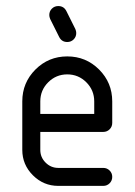

<svg xmlns="http://www.w3.org/2000/svg" viewBox="-20 -608 440 628"><path d="M170.6 -588.2Q188.8 -588.2 197.1 -571.8L226.5 -512.9Q229.4 -505.9 229.4 -500Q229.4 -487.6 220.9 -479.1Q212.4 -470.6 200 -470.6Q181.8 -470.6 173.5 -487.1L144.1 -545.9Q141.2 -552.9 141.2 -558.8Q141.2 -571.2 149.7 -579.7Q158.2 -588.2 170.6 -588.2ZM347.1 -276.5V-205.9Q347.1 -193.5 338.5 -185Q330 -176.5 317.6 -176.5H111.8V-117.6Q111.8 -93.5 129.1 -76.2Q146.5 -58.8 170.6 -58.8H317.6Q330 -58.8 338.5 -50.3Q347.1 -41.8 347.1 -29.4Q347.1 -17.1 338.5 -8.5Q330 0 317.6 0H170.6Q122.4 0 87.6 -34.7Q52.9 -69.4 52.9 -117.6V-276.5Q52.9 -337.6 95.9 -380.6Q138.8 -423.5 200 -423.5Q261.2 -423.5 304.1 -380.6Q347.1 -337.6 347.1 -276.5ZM111.8 -276.5V-235.3H288.2V-276.5Q288.2 -312.9 262.4 -338.8Q236.5 -364.7 200 -364.7Q163.5 -364.7 137.6 -338.8Q111.8 -312.9 111.8 -276.5Z"/></svg>

Font: OpenGost Type B TT
Style: Regular
Weight: 400
Version: Version 0.3